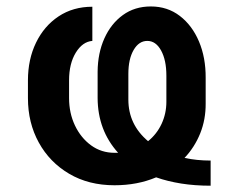

<svg xmlns="http://www.w3.org/2000/svg" viewBox="-20 -573 749 604"><path d="M642.6 -67.9V11.2Q592.8 11.2 550 4.4Q507.3 -2.4 471.2 -15.1Q412.1 9.8 340.3 9.8Q258.8 9.8 197.5 -26.4Q136.2 -62.5 102.1 -124.5Q67.9 -186.5 67.9 -264.2V-320.3Q67.9 -386.2 93.3 -438.7Q118.7 -491.2 164.3 -521.5Q210 -551.8 270.5 -551.8V-444.3Q239.7 -441.9 218.5 -407.5Q197.3 -373 197.3 -320.3V-264.2Q197.3 -217.3 215.8 -178.2Q234.4 -139.2 266.6 -115.7Q298.8 -92.3 340.3 -92.3Q346.2 -92.3 351.6 -92.3Q287.6 -163.1 287.1 -264.6V-347.7Q287.6 -405.8 308.3 -452.1Q329.1 -498.5 366.5 -525.6Q403.8 -552.7 454.6 -552.7Q506.8 -552.7 545.7 -522.9Q584.5 -493.2 606 -442.4Q627.4 -391.6 627 -328.1V-247.6Q627.4 -197.3 609.9 -153.6Q592.3 -109.9 560.5 -76.2Q599.1 -67.9 642.6 -67.9ZM445.8 -128.9Q473.1 -150.9 488.3 -183.3Q503.4 -215.8 503.4 -252.9V-335Q503.4 -383.8 486.8 -414.1Q470.2 -444.3 443.4 -444.3Q417 -444.3 400.4 -415.8Q383.8 -387.2 383.8 -340.8V-259.8Q383.8 -181.2 445.8 -128.9Z"/></svg>

Font: Inter Semi Bold
Style: Regular
Weight: 600
Designer: Rasmus Andersson
Foundry: rsms
Version: Version 4.000;git-e0f93cc